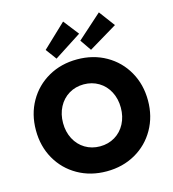

<svg xmlns="http://www.w3.org/2000/svg" viewBox="-137 -1080 1087 1203"><g transform="rotate(-15 406.5 -478.5)"><path d="M43.2 -352.9Q43.2 -456.8 90.1 -539.4Q137 -622 219.7 -669Q302.4 -716 406.6 -716Q510.8 -716 593.5 -669Q676.2 -622 723.1 -539.2Q770 -456.4 770 -352.8Q770 -249.5 723.1 -166.8Q676.2 -84 593.5 -37Q510.8 10 406.6 10Q302.4 10 219.7 -37Q137 -84 90.1 -166.5Q43.2 -249.1 43.2 -352.9ZM594 -353Q594 -410.4 570 -456.4Q546 -502.4 503.1 -528.2Q460.1 -554 406.4 -554Q352.8 -554 310 -528.2Q267.2 -502.3 243.2 -456.3Q219.2 -410.4 219.2 -353Q219.2 -295.6 243.2 -249.6Q267.2 -203.6 310 -177.8Q352.9 -152 406.5 -152Q460.3 -152 503.3 -177.8Q546.2 -203.6 570.1 -249.6Q594 -295.6 594 -353ZM232.6 -823.8 384 -967.4 461.4 -868 284.4 -753.6ZM457.4 -823.8 615.4 -965 692.2 -862 507.4 -751.2Z"/></g></svg>

Font: Easer Grotesk Variable
Style: Regular
Weight: 400
Designer: Boardeaser, Bonnie Shaver-Troup, Thomas Jockin
Foundry: Lexend
Version: Version 1.001;Glyphs 3.1.2 (3151)